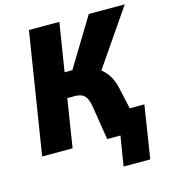

<svg xmlns="http://www.w3.org/2000/svg" viewBox="-126 -805 952 1078"><g transform="rotate(-15 350.0 -266.0)"><path d="M458 173 486 0H435L456 -134H661L613 173ZM31 0 143 -705H320L275 -424H338L306 -401L491 -705H700L468 -367L397 -416Q435 -407 466 -387.5Q497 -368 518 -335.5Q539 -303 549 -257L605 0H409L377 -200Q369 -246 350.5 -263Q332 -280 297 -280H252L208 0Z"/></g></svg>

Font: Nunito Sans 7pt Condensed Black
Style: Italic
Weight: 900
Width: 3
Italic angle: -9°
Designer: Vernon Adams
Foundry: Vernon Adams
Version: Version 3.101;gftools[0.9.27]